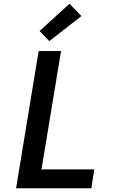

<svg xmlns="http://www.w3.org/2000/svg" viewBox="-20 -1008 640 1028"><path d="M66 0 187 -735H307L202 -101H485L469 0ZM244 -788 192 -842 352 -988 416 -922Z"/></svg>

Font: Iosevka Aile
Style: Bold Italic
Weight: 700
Italic angle: -9°
Designer: Belleve Invis
Foundry: Belleve Invis
Version: Version 28.0.1; ttfautohint (v1.8.4)